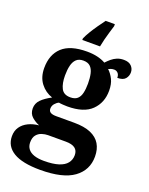

<svg xmlns="http://www.w3.org/2000/svg" viewBox="-180 -857 920 1184"><g transform="rotate(20 280.0 -265.0)"><path d="M235.6 235.9Q118.3 235.9 59.9 200.6Q1.5 165.3 1.5 99.2Q1.5 64.3 19 38.9Q36.5 13.6 67.1 -1.4Q97.6 -16.4 136.4 -20.1Q110 -30.2 86.7 -50.4Q63.4 -70.7 63.4 -105.6Q63.4 -138.5 87 -162.5Q110.7 -186.5 152.8 -208.8Q105.7 -224.5 75.3 -264Q44.8 -303.5 44.8 -363.9Q44.8 -451.6 97.3 -500.3Q149.8 -548.9 259.5 -548.9Q297.8 -548.9 328.6 -541.5Q359.5 -534.1 381.6 -521.1Q395.7 -536.2 411.1 -549.3Q426.6 -562.3 445.9 -570.5Q465.3 -578.6 490.2 -578.6Q523.1 -578.6 539.9 -561.4Q556.7 -544.1 556.7 -520.2Q556.7 -496.3 541.6 -478.2Q526.5 -460.1 489.2 -460.1Q489.2 -480.4 479 -491Q468.7 -501.6 454.5 -501.6Q442.7 -501.6 433.8 -498.6Q425 -495.6 417.3 -492Q439.5 -471.5 454.3 -441.6Q469.1 -411.6 469.1 -368.1Q469.1 -289.4 418.2 -239.3Q367.3 -189.1 259.5 -189.1Q248.6 -189.1 230.5 -190.3Q212.4 -191.5 203.6 -193.5Q189.8 -187.6 177.8 -173.5Q165.9 -159.3 165.9 -141Q165.9 -124.7 178.2 -117Q190.6 -109.3 216.8 -109.3H333.9Q400.9 -109.3 443.2 -91Q485.6 -72.7 505.9 -38.6Q526.2 -4.5 526.2 43.7Q526.2 132.6 455 184.3Q383.8 235.9 235.6 235.9ZM238.2 175.9Q296.9 175.9 333.8 164.2Q370.8 152.5 388.3 130.2Q405.9 107.9 405.9 78.1Q405.9 47.8 386 32.9Q366.1 17.9 325.3 17.9H209.4Q189.5 17.9 168.8 24.6Q148.2 31.2 134.2 48.3Q120.2 65.4 120.2 97.3Q120.2 122.2 133.6 139.9Q146.9 157.6 173.4 166.8Q200 175.9 238.2 175.9ZM257.1 -248.1Q287.2 -248.1 303.2 -262.3Q319.2 -276.4 325.4 -303Q331.6 -329.5 331.6 -365Q331.6 -401.9 325.2 -429.9Q318.8 -458 302.8 -473.4Q286.7 -488.9 256.6 -488.9Q227.5 -488.9 211 -472.9Q194.5 -457 187.8 -428.9Q181.1 -400.9 181.1 -364Q181.1 -311.6 197.4 -279.9Q213.7 -248.1 257.1 -248.1ZM206.5 -616Q215.5 -637 231.5 -663.7Q247.6 -690.4 266.5 -717.4Q285.4 -744.4 301.7 -766H361.9V-753Q355.8 -733.3 348 -707.2Q340.1 -681 333.4 -654.6Q326.7 -628.3 322.7 -606H206.5Z"/></g></svg>

Font: Noto Serif Khmer
Style: Regular
Weight: 400
Designer: Danh Hong and the Monotype Design Team
Foundry: Monotype Imaging Inc.
Version: Version 2.003